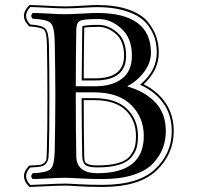

<svg xmlns="http://www.w3.org/2000/svg" viewBox="-20 -701 784 757"><path d="M278.8 -360.8H355Q420.9 -360.8 460.4 -390.4Q500 -419.9 500 -481Q500 -550.8 458.5 -588.4Q417 -626 368.2 -626Q307.1 -626 293.9 -617.9Q280.8 -609.9 280.8 -583Q278.8 -476.1 278.8 -360.8ZM237.8 -645Q259.8 -645 303 -647.5Q346.2 -649.9 362.8 -649.9Q574.7 -649.9 575.2 -493.2Q575.2 -454.1 548.6 -418Q522 -381.8 482.9 -361.8V-359.9Q552.7 -339.8 593.3 -296.4Q633.8 -252.9 633.8 -184.1Q633.8 -148.9 622.3 -117.9Q610.8 -86.9 584.5 -57.9Q558.1 -28.8 507.1 -12Q456.1 4.9 384.8 4.9Q335 4.9 294.9 2.4Q254.9 0 238.8 0Q210.9 0 170.4 2.4Q129.9 4.9 108.9 4.9Q97.7 -6.3 108.9 -18.1Q164.1 -20 179.4 -34.4Q194.8 -48.8 195.8 -108.9Q197.8 -207 198.2 -320.8Q198.2 -407.7 195.8 -536.1Q194.8 -596.2 179.4 -610.6Q164.1 -625 108.9 -627Q97.7 -638.2 108.9 -649.9Q130.9 -649.9 170.9 -647.5Q210.9 -645 237.8 -645ZM280.8 -85Q281.7 -18.1 363.8 -18.1Q546.9 -18.1 546.9 -165Q546.9 -238.3 496.8 -287.6Q446.8 -336.9 350.1 -336.9H278.8V-321.3Q278.8 -182.6 280.8 -85ZM310.1 -392.1H355Q468.8 -392.1 469.2 -481Q469.2 -539.1 437 -567.1Q404.8 -595.2 368.2 -595.2Q328.6 -595.2 312 -591.8Q312 -587.9 312 -582.5Q310.5 -503.9 310.1 -392.1ZM355 -383.8H302.2V-388.2Q302.7 -479 304.2 -582.5Q304.2 -591.3 304.7 -597.7Q321.8 -603 368.2 -603Q407.2 -603 442.1 -573Q477.1 -543 477.1 -481Q477.1 -383.8 355 -383.8ZM237.8 -675.8Q260.7 -675.8 304 -678.5Q347.2 -681.2 362.8 -681.2Q436 -681.2 487.1 -663.1Q538.1 -645 562.5 -615Q586.9 -585 596.4 -555.4Q606 -525.9 606 -493.2Q606 -424.3 546.4 -368.7Q602.5 -340.8 633.8 -293.7Q665 -246.6 665 -184.1Q665 -93.3 596.9 -28.6Q528.8 36.1 384.8 36.1Q329.6 36.1 290.3 33.4Q251 30.8 238.8 30.8Q208 30.8 163.3 33.2Q118.7 35.6 98.1 36.1H96.2L95.2 35.2Q54.2 -5.9 94.2 -46.9L95.7 -48.3H97.7Q124.5 -49.3 136 -50.8Q147.5 -52.2 155 -59.6Q162.6 -66.9 163.3 -75Q164.1 -83 164.6 -105Q164.6 -114.7 165 -119.6Q167 -181.2 167 -320.8Q167 -425.8 165 -525.4Q164.1 -573.2 153.6 -583.5Q143.1 -593.8 97.2 -596.7H95.7L94.7 -597.7Q53.7 -638.7 95.2 -680.2L96.2 -681.2H98.1Q124.5 -680.7 168.5 -678.2Q212.4 -675.8 237.8 -675.8ZM237.8 -668Q211.9 -668 168.7 -670.4Q125.5 -672.9 99.6 -673.3Q66.4 -638.7 99.1 -604.5Q145.5 -601.6 158.7 -588.1Q171.9 -574.7 172.9 -525.4Q174.8 -425.8 174.8 -320.8Q174.8 -178.7 172.9 -119.6Q172.9 -117.7 172.9 -113.3Q171.9 -86.9 170.7 -76.9Q169.4 -66.9 161.9 -56.9Q154.3 -46.9 140.6 -44.4Q127 -42 99.1 -40.5Q66.4 -6.3 99.6 28.3Q118.7 27.8 163.3 25.4Q208 22.9 238.8 22.9Q252 22.9 291 25.4Q330.1 27.8 384.8 27.8Q525.9 27.8 591.6 -34.2Q657.2 -96.2 657.2 -184.1Q657.2 -246.1 625.5 -292Q593.8 -337.9 537.6 -364.3L532.2 -366.7L536.6 -370.6Q598.1 -424.3 598.1 -493.2Q598.1 -518.1 593 -540Q587.9 -562 573 -587.4Q558.1 -612.8 533 -630.9Q507.8 -648.9 464.4 -660.9Q420.9 -672.9 362.8 -672.9Q346.7 -672.9 304.2 -670.4Q261.7 -668 237.8 -668ZM312 -85.4Q312.5 -70.3 314.5 -64.5Q316.4 -58.6 327.9 -53.7Q339.4 -48.8 363.8 -48.8Q413.6 -48.8 446.3 -58.3Q479 -67.9 492.9 -86.4Q506.8 -105 511.5 -122.1Q516.1 -139.2 516.1 -165Q516.1 -227.1 475.1 -266.6Q434.1 -306.2 350.1 -306.2H310.1Q310.1 -185.5 312 -85.4ZM304.2 -85.4Q302.2 -187 301.8 -310.1V-314H350.1Q437 -314 480.5 -272Q523.9 -230 523.9 -165Q523.9 -138.2 519 -119.6Q514.2 -101.1 498.5 -81.5Q482.9 -62 449.5 -51.5Q416 -41 363.8 -41Q326.7 -41 315.7 -51.5Q304.7 -62 304.2 -85.4Z"/></svg>

Font: Linux Libertine Initials
Style: Initials
Weight: 400
Designer: Philipp H. Poll
Foundry: Philipp H. Poll
Version: Version 5.0.6